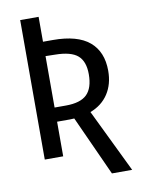

<svg xmlns="http://www.w3.org/2000/svg" viewBox="-90 -750 684 934"><g transform="rotate(-10 252.0 -283.0)"><path d="M386 123 252 -172Q245 -171 231 -171H167V0H76V-689H167V-566H216Q337 -566 396 -516Q455 -466 455 -372Q455 -306 424 -258.5Q393 -211 335 -189L486 123ZM359 -372Q359 -435 326 -464Q293 -493 215 -494L167 -495V-241H223Q295 -241 327 -272.5Q359 -304 359 -372Z"/></g></svg>

Font: Fira Sans Compressed
Style: Regular
Weight: 400
Width: 1
Designer: bBox Type GmbH & Carrois Corporate GbR & Edenspiekermann AG
Foundry: bBox Type GmbH & Carrois Corporate GbR & Edenspiekermann AG
Version: Version 4.301